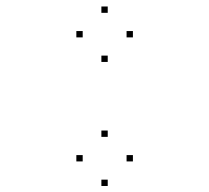

<svg xmlns="http://www.w3.org/2000/svg" viewBox="-20 -562 660 606"><path d="M399.5 -52.5V-72.5H379.5V-52.5ZM320 -130V-150H300V-130ZM241 -52.5V-72.5H221V-52.5ZM320 25V5H300V25ZM399.5 -444V-464H379.5V-444ZM320 -521.5V-541.5H300V-521.5ZM241 -444V-464H221V-444ZM320 -366.5V-386.5H300V-366.5Z"/></svg>

Font: Monaspace Krypton Dots Var
Style: Regular
Weight: 400
Designer: Riley Cran and the Lettermatic Team
Version: Version 1.100 (Monaspace Krypton Dots)